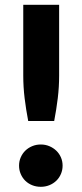

<svg xmlns="http://www.w3.org/2000/svg" viewBox="-20 -748 332 776"><path d="M145 -164Q163.5 -164 179.5 -157.2Q195.5 -150.5 207.5 -139Q219.5 -127.5 226.2 -112Q233 -96.5 233 -78.5Q233 -60.5 226.2 -44.8Q219.5 -29 207.5 -17.5Q195.5 -6 179.5 0.5Q163.5 7 145 7Q126 7 110 0.5Q94 -6 82.2 -17.5Q70.5 -29 63.8 -44.8Q57 -60.5 57 -78.5Q57 -96.5 63.8 -112Q70.5 -127.5 82.2 -139Q94 -150.5 110 -157.2Q126 -164 145 -164ZM219 -728.5V-442.5Q219 -396.5 213.5 -351.2Q208 -306 199 -259H94Q85 -306 79.5 -351.2Q74 -396.5 74 -442.5V-728.5Z"/></svg>

Font: Lato
Style: Regular
Weight: 900
Designer: Lukasz Dziedzic with Adam Twardoch and Botio Nikoltchev
Foundry: tyPoland Lukasz Dziedzic
Version: Version 2.010; 2014-09-01; http://www.latofonts.com/; ttfaut